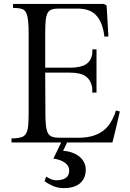

<svg xmlns="http://www.w3.org/2000/svg" viewBox="-20 -731 669 985"><path d="M46.9 -690.4V-710.9H512.7L526.9 -703.1L536.1 -543.9L515.6 -543L513.2 -560.1Q502.9 -622.1 471.4 -654.5Q439.9 -687 377 -687H279.3Q257.8 -687 244.6 -682.1Q231.4 -677.2 224.1 -663.8Q216.8 -650.4 214.4 -626Q211.9 -601.6 211.9 -562V-383.8H338.4Q392.6 -383.8 419.9 -400.6Q447.3 -417.5 453.1 -454.1L454.1 -478H475.1V-255.9H453.6L453.1 -281.7Q446.3 -320.3 419.7 -339.4Q393.1 -358.4 338.4 -358.4H211.9L212.9 -155.8Q212.9 -113.8 215.6 -88.1Q218.3 -62.5 225.8 -48.3Q233.4 -34.2 247.8 -29.3Q262.2 -24.4 285.6 -24.4H382.8Q424.3 -24.4 454.6 -33.4Q484.9 -42.5 506.8 -58.3Q528.8 -74.2 543.5 -96.4Q558.1 -118.7 568.4 -145L574.7 -164.1L594.7 -159.2Q592.8 -149.4 587.9 -128.7Q583 -107.9 577.4 -84.2Q571.8 -60.5 566.2 -37.6Q560.5 -14.6 556.6 0H324.2L303.7 42.5Q328.6 44.4 350.1 52Q371.6 59.6 387 72Q402.3 84.5 411.1 101.6Q419.9 118.7 419.9 139.2Q419.9 164.6 410.9 182.9Q401.9 201.2 386 212.9Q370.1 224.6 348.1 229.7Q326.2 234.9 300.3 233.9Q274.9 232.9 251 222.7Q227.1 212.4 208.5 198.2L216.8 174.8Q228.5 182.6 240.5 187.7Q252.4 192.9 265.1 193.8Q296.4 194.8 315.7 182.9Q335 170.9 335 143.6Q335 119.1 312.3 103.3Q289.6 87.4 253.9 82.5L293.9 0H39.1V-21L56.2 -21.5Q79.1 -22.9 92.8 -28.1Q106.4 -33.2 114.3 -47.1Q122.1 -61 124.5 -86.2Q127 -111.3 127 -152.3V-556.6Q127 -600.1 124 -626Q121.1 -651.9 114 -665.8Q106.9 -679.7 94.7 -684.3Q82.5 -689 64 -689.9Z"/></svg>

Font: Varendra
Style: Regular
Weight: 400
Designer: Jacob Thomas
Foundry: Bangla Type Foundry
Version: Version 1.008